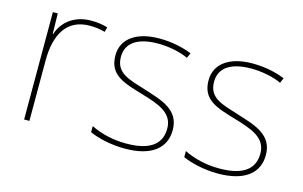

<svg xmlns="http://www.w3.org/2000/svg" viewBox="-73 -786 1438 912"><g transform="rotate(15 645.5 -330.0)"><path d="M278 -602C193 -602 138 -554 119 -493H117L115 -594H91V-66H117V-363C117 -494 167 -577 278 -577C308 -577 328 -574 353 -567L359 -591C335 -598 310 -602 278 -602Z M786 -200C786 -301 696 -324 608 -352C527 -378 458 -391 458 -473C458 -544 517 -579 613 -579C666 -579 725 -567 762 -549L773 -574C731 -591 676 -604 613 -604C501 -604 431 -555 431 -473C431 -375 506 -356 599 -328C687 -302 759 -278 759 -200C759 -126 709 -81 588 -81C526 -81 467 -94 414 -120V-90C452 -73 515 -56 588 -56C720 -56 786 -111 786 -200Z M1244 -200C1244 -301 1154 -324 1066 -352C985 -378 916 -391 916 -473C916 -544 975 -579 1071 -579C1124 -579 1183 -567 1220 -549L1231 -574C1189 -591 1134 -604 1071 -604C959 -604 889 -555 889 -473C889 -375 964 -356 1057 -328C1145 -302 1217 -278 1217 -200C1217 -126 1167 -81 1046 -81C984 -81 925 -94 872 -120V-90C910 -73 973 -56 1046 -56C1178 -56 1244 -111 1244 -200Z"/></g></svg>

Font: Noto Sans Malayalam UI Thin
Style: Regular
Weight: 100
Designer: Jelle Bosma - Monotype Design Team
Foundry: Monotype Imaging Inc.
Version: Version 2.104